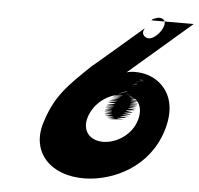

<svg xmlns="http://www.w3.org/2000/svg" viewBox="-49 -765 791 762"><g transform="rotate(5 346.5 -383.5)"><path d="M576.5 -682C569.8 -660 543.3 -629 520.3 -629C505.3 -629 492.3 -642 496.9 -657C497.5 -659 498.8 -660 499.4 -662L500.9 -667C500.9 -667 303.9 -497 304.6 -499C212.7 -411 165.9 -366 132.6 -257C96.8 -140 178.3 -50 318.2 -53C431.1 -56 570.3 -122 615.5 -270C661.2 -416 570.5 -489 487.1 -491C459.7 -493 443.6 -486 444.9 -487C445.2 -488 693 -700 693.3 -701H521.3C525 -700 527.9 -703 528.8 -706C537.8 -709 545.3 -714 557.3 -714C574.7 -712 582.6 -702 576.5 -682ZM306.5 -296C323.9 -353 380.8 -395 434.1 -396C488.7 -398 385 -399 438.3 -400C493.9 -402 391.5 -404 445.1 -406C500.7 -408 399.7 -411 457.2 -416C515.7 -421 415.9 -425 471.9 -428C528.8 -431 427.7 -434 482.6 -437C538.5 -440 435.8 -441 489.4 -443C545 -445 442.4 -446 496 -448C551.6 -450 448.2 -452 501.5 -453C555.8 -454 452.1 -455 505.1 -455C558.1 -455 454.8 -454 506.8 -454C560.8 -454 456.8 -454 509.8 -454C564.8 -454 461.1 -455 513.4 -456C567.7 -457 463 -458 514.3 -459C567.6 -460 462.2 -462 513.2 -462C566.2 -462 459.6 -463 511.6 -463C561.6 -463 454.2 -465 502.6 -463C554.2 -462 447.3 -459 497.3 -459C550.3 -459 440.1 -455 492.1 -455C545.1 -455 433.3 -449 485.3 -449C537.3 -449 428 -445 477.1 -442C527.5 -440 419.6 -437 467.7 -434C516.8 -431 406.5 -427 452 -422C499.5 -417 390.6 -414 440 -412C491.3 -410 384.4 -407 434.1 -406C485.5 -404 378.5 -404 428.9 -402C480.3 -400 372.7 -398 423.1 -396C474.5 -394 367.8 -392 418.2 -390C469.6 -388 363.3 -387 413.7 -385C465.1 -383 359.8 -382 410.2 -380C461.6 -378 354.3 -377 404.6 -375C456 -373 350.4 -371 400.8 -369C452.2 -367 346.6 -365 396.4 -361C448.5 -358 340.9 -353 392.9 -353C445.9 -353 339.4 -348 391.4 -348C444.4 -348 337.9 -343 389.9 -343C442.9 -343 335.9 -340 387.3 -338C439.7 -336 334.4 -335 385.8 -333C438.2 -331 333.9 -330 385.3 -328C438.7 -326 333.1 -324 385.4 -322C438.8 -320 334.2 -318 386.6 -316C440 -314 336.4 -312 390.5 -309C445.6 -306 343.2 -305 395.9 -304C450.6 -303 346.3 -302 399 -301C453.7 -300 349.4 -299 402.1 -298C456.8 -297 353.8 -297 407.5 -296C462.5 -296 360.5 -296 415.5 -296C472.5 -296 369.5 -296 423.8 -297C478.8 -297 376.1 -298 430.4 -299C485.7 -300 384.3 -302 440.2 -305C498.2 -308 397.1 -311 451.7 -313C507.3 -315 404.9 -317 458.8 -320C514.8 -323 411.4 -325 465.3 -328C520.2 -331 418.1 -334 472.3 -338C528.6 -342 425.5 -345 478.1 -347C532.7 -349 428.3 -351 480.9 -353C534.5 -355 430.8 -356 483.5 -358C537.1 -360 431.1 -360 483.7 -362C537.3 -364 432.6 -365 484.2 -367C537.8 -369 433.4 -371 485 -373C538.6 -375 434 -376 485.6 -378C539.2 -380 433.8 -382 484.4 -384C537 -386 430.3 -387 480.6 -388C532.9 -389 426.5 -391 476.8 -392C528.2 -393 422.5 -394 472.8 -395C524.1 -396 416.1 -396 465.4 -397C516.7 -398 409 -399 458 -399C509 -399 401.7 -398 451.7 -398C502.7 -398 395.4 -397 445.4 -397C498.4 -397 522.8 -356 505.7 -300C488.9 -245 432.7 -205 376.4 -204C320.4 -204 290.3 -243 306.5 -296Z"/></g></svg>

Font: Hussar Wojna
Style: 3Obl
Weight: 400
Designer: Robert Jablonski
Foundry: Cannot Into Space Fonts
Version: Version 1.01